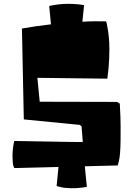

<svg xmlns="http://www.w3.org/2000/svg" viewBox="-20 -746 690 1008"><path d="M421.4 -719.2 412.6 -631.8Q450.2 -634.3 477.1 -634.3L537.1 -633.8Q538.6 -629.4 540.8 -620.8Q543 -612.3 547.4 -583.3Q551.8 -554.2 553.5 -522Q555.2 -489.7 553.2 -438.2Q551.3 -386.7 543.5 -333L176.3 -337.4L188.5 -211.9L594.7 -210.9L608.9 -202.1Q610.4 -176.3 612.1 -135.7Q613.8 -95.2 613 -13.2Q612.3 68.8 604 100.1Q603 105.5 598.1 122.6L425.3 127L436 235.4Q386.7 243.2 351.3 242.2Q315.9 241.2 296.9 235.8L277.3 230.5L287.1 130.4L54.7 136.2Q52.2 131.8 49.3 122.1Q46.4 112.3 45.7 75.7Q44.9 39.1 54.7 -5.9Q77.6 -5.4 114.7 -4.9Q151.9 -4.4 230.7 -2.9Q309.6 -1.5 362.1 -0.7Q414.6 0 414.6 -0.5L408.2 -83L398.9 -90.3L105 -119.1L95.2 -596.2Q161.1 -608.4 247.6 -618.2L238.3 -714.4Q241.7 -715.3 248 -716.8Q254.4 -718.3 274.4 -721.2Q294.4 -724.1 314.7 -725.3Q335 -726.6 364.5 -725.3Q394 -724.1 421.4 -719.2Z"/></svg>

Font: Noot
Style: Regular
Weight: 400
Designer: Amos Jerbi
Foundry: Amos Jerbi
Version: Version 1.000;PS 001.001;hotconv 1.0.56